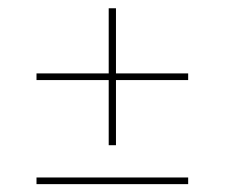

<svg xmlns="http://www.w3.org/2000/svg" viewBox="-20 -558 557 476"><path d="M70.5 -101.5V-118H446.5V-101.5ZM267.5 -198H249.5V-537.5H267.5ZM70.5 -359.5V-376H446.5V-359.5Z"/></svg>

Font: Anek Latin Medium Thin
Style: Regular
Weight: 250
Version: Version 1.003